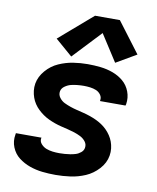

<svg xmlns="http://www.w3.org/2000/svg" viewBox="-86 -838 749 914"><g transform="rotate(10 288.0 -381.5)"><path d="M245 8Q280 8 316.5 3Q353 -2 388 -17Q423 -32 450 -61.5Q477 -91 483 -127Q486 -145 484 -162Q482 -179 476.5 -194Q471 -209 462 -222.5Q453 -236 441.5 -247.5Q430 -259 416.5 -268Q403 -277 388 -284Q373 -291 357 -296.5Q341 -302 325 -306Q309 -310 292.5 -314Q276 -318 260 -323.5Q244 -329 229.5 -336Q215 -343 204.5 -357Q194 -371 197 -388Q200 -403 214.5 -413Q229 -423 244 -426.5Q259 -430 274.5 -431.5Q290 -433 305 -433Q320 -433 335.5 -431Q351 -429 364.5 -423.5Q378 -418 387 -405.5Q396 -393 393 -378V-375H516Q517 -379 518 -382Q523 -414 512 -443Q501 -472 478.5 -491Q456 -510 427.5 -520.5Q399 -531 368 -534.5Q337 -538 305 -538Q270 -538 235 -532.5Q200 -527 166 -512Q132 -497 106.5 -467.5Q81 -438 75 -404Q72 -386 74 -369Q76 -352 81.5 -336.5Q87 -321 96 -307.5Q105 -294 116.5 -283Q128 -272 141.5 -262.5Q155 -253 170 -246Q185 -239 200.5 -233.5Q216 -228 232.5 -224Q249 -220 265.5 -216Q282 -212 297.5 -207Q313 -202 328 -194.5Q343 -187 353.5 -173.5Q364 -160 361 -143Q359 -130 347.5 -120.5Q336 -111 323 -107Q310 -103 297 -101Q284 -99 271 -98Q258 -97 245 -97Q228 -97 212 -99Q196 -101 181.5 -106.5Q167 -112 156 -124.5Q145 -137 148 -153Q148 -154 149 -155H25Q24 -152 24 -148Q18 -116 30 -86.5Q42 -57 66 -38.5Q90 -20 119.5 -9.5Q149 1 180.5 4.5Q212 8 245 8ZM221 -560 349 -696 432 -567 530 -624 419 -771H299L138 -632Z"/></g></svg>

Font: Iosevka Sparkle
Style: Bold Italic
Weight: 700
Italic angle: -9°
Designer: Belleve Invis
Foundry: Belleve Invis
Version: Version 4.5.0; ttfautohint (v1.8.3)